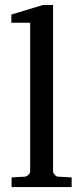

<svg xmlns="http://www.w3.org/2000/svg" viewBox="-20 -757 337 777"><path d="M26.9 0V-39.1L80.1 -42Q86.9 -42 94.5 -49.1Q102.1 -56.2 102.1 -63V-665H25.9V-698.2L153.8 -736.8H194.8V-63Q194.8 -56.2 201.9 -49.1Q209 -42 215.8 -42L270 -39.1V0Z"/></svg>

Font: Charis SIL Cyr
Style: Regular
Weight: 400
Foundry: SIL International
Version: Version 5.000